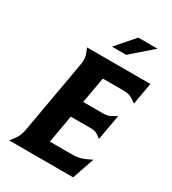

<svg xmlns="http://www.w3.org/2000/svg" viewBox="-213 -1013 1009 1125"><g transform="rotate(30 291.0 -450.0)"><path d="M241 -113H390Q428 -113 455.5 -122.5Q483 -132 515 -149L464 0H31Q53 -26 66 -48.5Q79 -71 85 -106L171 -594Q177 -629 171.5 -651.5Q166 -674 153 -700H582L556 -552Q535 -569 515.5 -578.5Q496 -588 464 -588H325L294 -412H428Q454 -412 472 -420Q490 -428 513 -443L482 -270Q465 -285 450 -293Q435 -301 409 -301H274ZM385 -900H515L374 -777H278Z"/></g></svg>

Font: LT Museum
Style: Bold Italic
Weight: 700
Designer: Daniel Lyons
Foundry: LyonsType
Version: Version 1.011